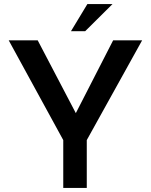

<svg xmlns="http://www.w3.org/2000/svg" viewBox="-20 -927 744 947"><path d="M681 -728 408 -236V0H292V-236L23 -728H166L354 -369L538 -728ZM400 -773H330L411 -907H535Z"/></svg>

Font: Josefin Sans SemiBold
Style: Regular
Weight: 600
Designer: Santiago Orozco
Foundry: Typemade
Version: Version 2.000